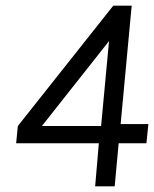

<svg xmlns="http://www.w3.org/2000/svg" viewBox="-20 -658 544 678"><path d="M316 0 329 -152H37L43 -213L380 -638H445L406 -220H504L497 -152H399L385 0ZM128 -213H337L365 -513Z"/></svg>

Font: Karla
Style: Italic
Weight: 400
Italic angle: -8°
Designer: Jonathan Pinhorn
Version: Version 2.004;gftools[0.9.33]